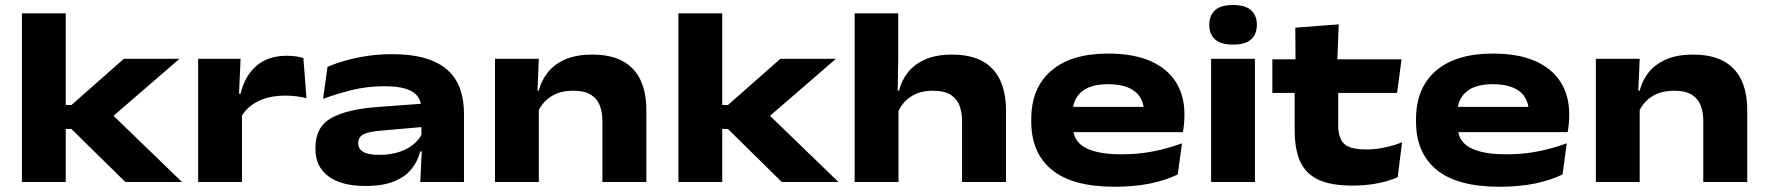

<svg xmlns="http://www.w3.org/2000/svg" viewBox="-20 -710 6896 749"><path d="M469 0 258.5 -207H220V-300.5H259L463 -480.5H680L407 -244.5V-273.5L690 0ZM65.5 0V-658H236.5V0Z M919.5 -251.5 883.5 -344.5H918.5Q934 -412 979.2 -452.2Q1024.5 -492.5 1099.5 -492.5Q1119 -492.5 1135 -490Q1151 -487.5 1163.5 -483.5L1175.5 -327Q1158.5 -331.5 1137.2 -334.2Q1116 -337 1094.5 -337Q1029 -337 985 -314.2Q941 -291.5 919.5 -251.5ZM753 0V-480.5H918.5L911 -311L924 -309.5V0Z M1619.5 0 1626 -134.5 1624 -157V-265.5L1623 -289.5Q1623 -331 1589 -352.2Q1555 -373.5 1480 -373.5Q1412 -373.5 1353 -358.8Q1294 -344 1240.5 -324.5L1257.5 -449Q1288.5 -462.5 1327 -473.5Q1365.5 -484.5 1410.8 -491.5Q1456 -498.5 1508.5 -498.5Q1593 -498.5 1647.8 -480Q1702.5 -461.5 1733.5 -429.5Q1764.5 -397.5 1777.2 -356Q1790 -314.5 1790 -268.5V0ZM1405.5 15.5Q1311 15.5 1260.8 -22.5Q1210.5 -60.5 1210.5 -128V-133Q1210.5 -215 1271.8 -249.2Q1333 -283.5 1450 -292.5L1635 -306L1638.5 -215.5L1462 -200Q1415.5 -196 1396.5 -185.2Q1377.5 -174.5 1377.5 -152V-150Q1377.5 -129.5 1396.5 -117.8Q1415.5 -106 1458.5 -106Q1504.5 -106 1538.2 -117.5Q1572 -129 1594 -147.8Q1616 -166.5 1626.5 -188.5L1655.5 -119.5H1619.5Q1610 -82 1586 -51.5Q1562 -21 1518.2 -2.8Q1474.5 15.5 1405.5 15.5Z M2330 0V-239.5Q2330 -270.5 2320.5 -297Q2311 -323.5 2286.2 -339.8Q2261.5 -356 2216 -356Q2178 -356 2150.8 -344.5Q2123.5 -333 2105.5 -314Q2087.5 -295 2077.5 -271.5L2058.5 -356.5H2082Q2091.5 -395 2116.5 -427Q2141.5 -459 2184.5 -478Q2227.5 -497 2290.5 -497Q2362 -497 2408.8 -471.8Q2455.5 -446.5 2478.5 -398Q2501.5 -349.5 2501.5 -280V0ZM1911 0V-480.5H2082L2075.5 -327.5L2082 -311V0Z M3030 0 2819.5 -207H2781V-300.5H2820L3024 -480.5H3241L2968 -244.5V-273.5L3251 0ZM2626.5 0V-658H2797.5V0Z M3733 0V-239.5Q3733 -270.5 3723.5 -297Q3714 -323.5 3689.5 -339.8Q3665 -356 3619 -356Q3582 -356 3555 -344.5Q3528 -333 3510.2 -314Q3492.5 -295 3482.5 -271.5L3453.5 -356.5H3487Q3497 -396 3522 -427.8Q3547 -459.5 3589.5 -478.2Q3632 -497 3693.5 -497Q3765 -497 3811.8 -471.8Q3858.5 -446.5 3881.5 -397.5Q3904.5 -348.5 3904.5 -277V0ZM3314 0V-658H3484V-479.5L3481 -309.5L3485 -308V0Z M4328.5 18.5Q4164 18.5 4083.5 -47.5Q4003 -113.5 4003 -235.5V-245.5Q4003 -367 4080.8 -434Q4158.5 -501 4302.5 -501Q4401.5 -501 4467.5 -472Q4533.5 -443 4567 -390Q4600.5 -337 4600.5 -265.5V-259.5Q4600.5 -243 4598.8 -225Q4597 -207 4594.5 -194.5H4437Q4440 -213 4441.5 -235Q4443 -257 4443 -272Q4443 -306.5 4427.5 -331Q4412 -355.5 4381 -368.5Q4350 -381.5 4302.5 -381.5Q4233.5 -381.5 4199 -351.8Q4164.5 -322 4164.5 -270.5V-253L4165.5 -240.5V-215.5Q4165.5 -197 4172.5 -178Q4179.5 -159 4199.2 -143.2Q4219 -127.5 4257.2 -117.8Q4295.5 -108 4357.5 -108Q4419 -108 4477.2 -119.2Q4535.5 -130.5 4591 -151L4574.5 -29.5Q4529 -7 4467.2 5.8Q4405.5 18.5 4328.5 18.5ZM4080.5 -194.5V-293H4561.5V-194.5Z M4704.5 0V-480.5H4875.5V0ZM4790 -536Q4742 -536 4719.8 -556.5Q4697.5 -577 4697.5 -612V-614.5Q4697.5 -649.5 4719.8 -670Q4742 -690.5 4790 -690.5Q4838 -690.5 4860.5 -670Q4883 -649.5 4883 -614.5V-612.5Q4883 -576.5 4860.5 -556.2Q4838 -536 4790 -536Z M5256 14Q5169.5 14 5120.5 -10.2Q5071.5 -34.5 5051 -82.5Q5030.5 -130.5 5030.5 -201V-397.5H5200.5V-220.5Q5200.5 -172 5223 -149.5Q5245.5 -127 5311 -127Q5346.5 -127 5383.5 -135Q5420.5 -143 5449.5 -155L5432.5 -19Q5398.5 -3.5 5353.5 5.2Q5308.5 14 5256 14ZM4943.5 -347.5V-478.5H5447.5L5430 -347.5ZM5034 -465 5033 -602 5202.5 -615 5196.5 -465Z M5829.5 18.5Q5665 18.5 5584.5 -47.5Q5504 -113.5 5504 -235.5V-245.5Q5504 -367 5581.8 -434Q5659.5 -501 5803.5 -501Q5902.5 -501 5968.5 -472Q6034.5 -443 6068 -390Q6101.5 -337 6101.5 -265.5V-259.5Q6101.5 -243 6099.8 -225Q6098 -207 6095.5 -194.5H5938Q5941 -213 5942.5 -235Q5944 -257 5944 -272Q5944 -306.5 5928.5 -331Q5913 -355.5 5882 -368.5Q5851 -381.5 5803.5 -381.5Q5734.5 -381.5 5700 -351.8Q5665.5 -322 5665.5 -270.5V-253L5666.5 -240.5V-215.5Q5666.5 -197 5673.5 -178Q5680.5 -159 5700.2 -143.2Q5720 -127.5 5758.2 -117.8Q5796.5 -108 5858.5 -108Q5920 -108 5978.2 -119.2Q6036.5 -130.5 6092 -151L6075.5 -29.5Q6030 -7 5968.2 5.8Q5906.5 18.5 5829.5 18.5ZM5581.5 -194.5V-293H6062.5V-194.5Z M6624.5 0V-239.5Q6624.5 -270.5 6615 -297Q6605.5 -323.5 6580.8 -339.8Q6556 -356 6510.5 -356Q6472.5 -356 6445.2 -344.5Q6418 -333 6400 -314Q6382 -295 6372 -271.5L6353 -356.5H6376.5Q6386 -395 6411 -427Q6436 -459 6479 -478Q6522 -497 6585 -497Q6656.5 -497 6703.2 -471.8Q6750 -446.5 6773 -398Q6796 -349.5 6796 -280V0ZM6205.5 0V-480.5H6376.5L6370 -327.5L6376.5 -311V0Z"/></svg>

Font: Anek Latin Expanded
Style: Bold
Weight: 700
Width: 7
Designer: Yesha Goshar
Foundry: Ek Type
Version: Version 1.003